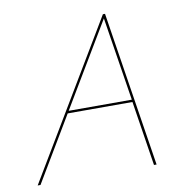

<svg xmlns="http://www.w3.org/2000/svg" viewBox="-76 -730 775 803"><g transform="rotate(-10 312.0 -329.0)"><path d="M471 -275H196L32 0H20L413 -658H422L525 0H514ZM470 -285 414 -640 202 -285Z"/></g></svg>

Font: Ysabeau Hairline
Style: Italic
Weight: 100
Italic angle: -12°
Designer: Christian Thalmann (Catharsis Fonts)
Version: Version 0.003